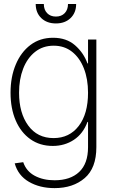

<svg xmlns="http://www.w3.org/2000/svg" viewBox="-20 -735 571 969"><path d="M255.4 214.4Q180.7 214.4 126 182.6Q71.3 150.9 54.2 89.4L97.2 83.5Q112.8 129.4 155.3 152.1Q197.8 174.8 255.4 174.8Q335 174.8 379.6 132.8Q424.3 90.8 424.3 7.8V-119.6H421.4Q399.4 -60.1 352.8 -29.3Q306.2 1.5 246.6 1.5Q181.2 1.5 133.3 -32.5Q85.4 -66.4 59.3 -127Q33.2 -187.5 33.2 -267.1Q33.2 -346.7 59.6 -409.4Q85.9 -472.2 134 -508.3Q182.1 -544.4 247.6 -544.4Q315.4 -544.4 358.6 -506.6Q401.9 -468.8 421.4 -415H424.3V-535.6H466.3V7.8Q466.3 113.3 407.5 163.8Q348.6 214.4 255.4 214.4ZM250.5 -38.1Q330.1 -38.1 377.2 -99.1Q424.3 -160.2 424.3 -267.1Q424.3 -336.4 403.3 -389.9Q382.3 -443.4 343.5 -473.9Q304.7 -504.4 251 -504.4Q196.3 -504.4 157 -473.1Q117.7 -441.9 96.9 -388.4Q76.2 -335 76.2 -267.1Q76.2 -165 122.3 -101.6Q168.5 -38.1 250.5 -38.1ZM262.2 -616.7Q216.3 -616.7 188.2 -643.8Q160.2 -670.9 160.2 -714.8H201.2Q201.2 -686 217.8 -668.7Q234.4 -651.4 262.2 -651.4Q290 -651.4 306.6 -668.7Q323.2 -686 323.2 -714.8H364.3Q364.3 -670.9 336.2 -643.8Q308.1 -616.7 262.2 -616.7Z"/></svg>

Font: Inter Display Extra Light
Style: Regular
Weight: 200
Designer: Rasmus Andersson
Foundry: rsms
Version: Version 4.000;git-4fc901f